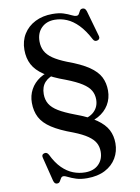

<svg xmlns="http://www.w3.org/2000/svg" viewBox="-98 -778 760 1039"><g transform="rotate(-10 282.5 -259.0)"><path d="M318 -95.5 314 -121Q363 -124 390 -150Q417 -176 417 -216Q417 -243.5 404.2 -265.5Q391.5 -287.5 360.5 -307.5Q329.5 -327.5 274 -349Q202.5 -374.5 160.2 -402.8Q118 -431 99.5 -466Q81 -501 81 -547Q81 -596 104.2 -633.5Q127.5 -671 168.8 -691.8Q210 -712.5 263 -712.5Q300 -712.5 324.2 -704.5Q348.5 -696.5 364.2 -688.2Q380 -680 391 -680Q401 -680 405.2 -688.5Q409.5 -697 414.5 -705Q419.5 -713 430 -713Q437.5 -713 442.2 -708.8Q447 -704.5 450.5 -694L491 -551.5Q493.5 -543.5 490.2 -537.2Q487 -531 479 -529Q463.5 -524.5 455.5 -539.5Q428.5 -591 398.5 -621.8Q368.5 -652.5 336.2 -666Q304 -679.5 270 -679.5Q225 -679.5 197.2 -651.8Q169.5 -624 169.5 -578Q169.5 -548 181.8 -524.8Q194 -501.5 221.8 -482.2Q249.5 -463 297 -444Q371.5 -417 413.2 -388.5Q455 -360 471.8 -327Q488.5 -294 488.5 -252.5Q488.5 -209.5 467.8 -175Q447 -140.5 408.8 -119.5Q370.5 -98.5 318 -95.5ZM221 -414.5 232 -392Q187.5 -382.5 165 -358Q142.5 -333.5 142.5 -293Q142.5 -262 156.5 -238.8Q170.5 -215.5 202.5 -196Q234.5 -176.5 287.5 -156.5Q361.5 -129.5 403 -100.5Q444.5 -71.5 461.5 -38.5Q478.5 -5.5 478.5 35.5Q478.5 80 457 116.5Q435.5 153 394.8 174.2Q354 195.5 296 195.5Q260 195.5 235 187.2Q210 179 194.2 170.8Q178.5 162.5 170 162.5Q160.5 162.5 155.8 170.8Q151 179 146 187.2Q141 195.5 130.5 195.5Q123 195.5 118.5 191.2Q114 187 111 177L78 45Q73 27 88.5 22.5Q96 20 102.2 22.8Q108.5 25.5 113.5 34.5Q136.5 82 165 110Q193.5 138 225.2 150.2Q257 162.5 290.5 162.5Q338 162.5 365 135.5Q392 108.5 392 66Q392 39.5 380.5 18.2Q369 -3 341.5 -22.2Q314 -41.5 264.5 -61Q192.5 -87 150 -114.8Q107.5 -142.5 89.2 -177.2Q71 -212 71 -258Q71 -298 89 -331Q107 -364 140.5 -385.8Q174 -407.5 221 -414.5Z"/></g></svg>

Font: Fraunces 36pt
Style: Regular
Weight: 400
Version: Version 1.000;[b76b70a41]